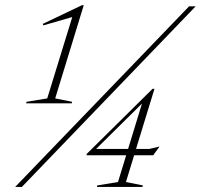

<svg xmlns="http://www.w3.org/2000/svg" viewBox="-20 -740 794 760"><path d="M167 -350.5 266 -672.5 151.5 -639.5 149.5 -645.5 304.5 -719.5H311.5L198.5 -350.5L265.5 -337L264 -331H83.5L85 -337ZM40 0 728.5 -715H754.5L66.5 0ZM584 -388.5H591.5L518.5 -150.5H571.5L611.5 -160L586.5 -125.5H511L478.5 -19.5L545.5 -6L544 0H363.5L365 -6L447 -19.5L479.5 -125.5H323V-130.5ZM487 -150.5 542 -330 360.5 -150.5Z"/></svg>

Font: Newsreader Display ExtraLight
Style: Italic
Weight: 275
Italic angle: -17°
Designer: Hugues Gentile
Foundry: Production Type
Version: Version 1.001